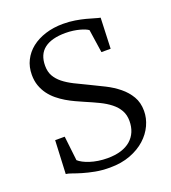

<svg xmlns="http://www.w3.org/2000/svg" viewBox="-138 -854 864 968"><g transform="rotate(-20 294.0 -370.0)"><path d="M73.2 -213.4H124.5L139.6 -82Q148.4 -73.7 163.6 -65.7Q178.7 -57.6 198.5 -51.3Q218.3 -44.9 241.7 -41.3Q265.1 -37.6 291 -37.6Q332.5 -37.6 363.8 -47.4Q395 -57.1 416 -75.4Q437 -93.8 447.8 -119.4Q458.5 -145 458.5 -176.8Q458.5 -209.5 444.6 -233.9Q430.7 -258.3 406.5 -277.3Q382.3 -296.4 349.6 -312.3Q316.9 -328.1 278.8 -344.2Q258.3 -353 235.1 -363.8Q211.9 -374.5 189.2 -387.9Q166.5 -401.4 146 -418.2Q125.5 -435.1 109.6 -456.5Q93.8 -478 84.5 -504.2Q75.2 -530.3 75.2 -562.5Q75.2 -605 92.5 -639.6Q109.9 -674.3 141.1 -699Q172.4 -723.6 215.6 -737.3Q258.8 -751 310.5 -751Q344.2 -751 374 -746.1Q403.8 -741.2 428 -734.9Q452.1 -728.5 470.5 -722.9Q488.8 -717.3 500 -715.3L493.7 -550.8H444.3L425.8 -675.3Q420.4 -679.7 409.2 -684.6Q397.9 -689.5 382.1 -693.8Q366.2 -698.2 346.7 -700.9Q327.1 -703.6 306.2 -703.6Q231.9 -703.6 192.9 -673.8Q153.8 -644 153.8 -583Q153.8 -550.8 166.7 -527.8Q179.7 -504.9 202.9 -486.3Q226.1 -467.8 258.5 -451.4Q291 -435.1 330.6 -416.5Q367.7 -398.9 405.8 -379.6Q443.8 -360.4 474.9 -335.2Q505.9 -310.1 525.4 -277.1Q544.9 -244.1 544.9 -199.2Q544.9 -160.2 527.6 -122.6Q510.3 -85 477.3 -55.2Q444.3 -25.4 396.2 -7.1Q348.1 11.2 286.1 11.2Q243.7 11.2 208.3 4.4Q172.9 -2.4 144.8 -10.7Q116.7 -19 96.7 -26.4Q76.7 -33.7 64.9 -34.7Z"/></g></svg>

Font: MerriweatherLight
Style: Regular
Weight: 300
Designer: Eben Sorkin ( sorkintype@gmail.com )
Foundry: Eben Sorkin
Version: Version 1.055; ttfautohint (v1.4.1)